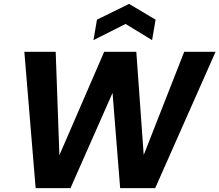

<svg xmlns="http://www.w3.org/2000/svg" viewBox="-20 -966 1127 986"><path d="M163 0 105 -700H266L285 -169L515 -700H680L718 -170L926 -700H1087L777 0H597L558 -489L342 0ZM460 -760 478 -865 643 -946 779 -865 761 -760 625 -843Z"/></svg>

Font: DM Sans 11pt Black
Style: Italic
Weight: 900
Italic angle: -10°
Version: Version 4.004;gftools[0.9.30]